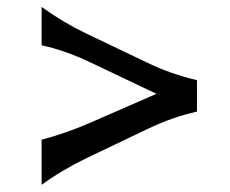

<svg xmlns="http://www.w3.org/2000/svg" viewBox="-20 -634 650 543"><path d="M537.1 -407.2V-318.4Q468.3 -303.2 397.9 -269.5L224.1 -186.5Q155.3 -153.3 97.7 -111.3V-238.8Q168.9 -257.8 236.8 -287.6L422.4 -368.7L236.8 -457Q164.1 -491.7 97.7 -505.9V-614.3Q160.6 -569.3 224.1 -539.1L397.9 -456.1Q462.9 -424.8 537.1 -407.2Z"/></svg>

Font: Classica
Style: Book
Weight: 400
Designer: Wojciech Kalinowski "wmk69" (wmk69@o2.pl)
Foundry: Wojciech Kalinowski "wmk69" (wmk69@o2.pl)
Version: Version 2.1.1; 2021-05-14